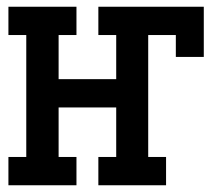

<svg xmlns="http://www.w3.org/2000/svg" viewBox="-20 -550 640 570"><path d="M5 0V-84H58V-446H5V-530H207V-446H154V-315H325V-446H272V-530H585V-381H502V-446H420V-84H473V0H272V-84H325V-231H154V-84H207V0Z"/></svg>

Font: Iosevka Curly Slab MdEx
Style: Regular
Weight: 500
Width: 7
Monospace: yes
Designer: Belleve Invis
Foundry: Belleve Invis
Version: Version 11.1.0; ttfautohint (v1.8.3)